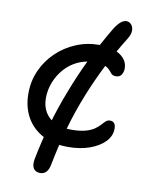

<svg xmlns="http://www.w3.org/2000/svg" viewBox="-88 -702 740 924"><g transform="rotate(10 282.5 -240.0)"><path d="M281.6 9Q211.2 9 159.1 -18.1Q107 -45.2 78.5 -95.1Q50 -145 50 -212Q50 -272.8 73.5 -325Q97 -377.2 138.2 -416.8Q179.4 -456.4 233 -478.7Q286.6 -501 347 -501Q388 -501 419.1 -489.9Q450.2 -478.8 468 -458.4Q485.8 -438 485.8 -410.4Q485.8 -392.6 477.1 -379.3Q468.4 -366 450.2 -366Q435.2 -366 428.4 -373.2Q421.6 -380.4 413.3 -390.3Q405 -400.2 388.2 -407.4Q371.4 -414.6 336.4 -414.6Q293 -414.6 256.4 -397.3Q219.8 -380 193.2 -350.1Q166.6 -320.2 151.7 -282.5Q136.8 -244.8 136.8 -204Q136.8 -164.6 154.2 -135.7Q171.6 -106.8 203.5 -91.1Q235.4 -75.4 280.4 -75.4Q324.2 -75.4 351.7 -83Q379.2 -90.6 395.2 -101.8Q411.2 -113 421.3 -124.5Q431.4 -136 439.9 -143.6Q448.4 -151.2 460.2 -151.2Q488 -151.2 488 -116.2Q488 -80.6 460.9 -52.4Q433.8 -24.2 387.4 -7.6Q341 9 281.6 9ZM172 155.8Q149.4 155.8 139.3 140.4Q129.2 125 134.4 95Q151.6 6.4 176.6 -81.4Q201.6 -169.2 235.2 -254.4H322.2Q286.2 -165.2 260.8 -75.6Q235.4 14 217.4 107.6Q212.6 132 200.9 144Q189.2 156 172 155.8ZM235.2 -254.4Q268.2 -341 309 -424.3Q349.8 -507.6 396.8 -586.8Q427.4 -636.4 455.4 -636.2Q468.4 -636.2 478.4 -625.3Q488.4 -614.4 488.9 -595.9Q489.4 -577.4 473.6 -552.6Q426.2 -476.4 389 -401.9Q351.8 -327.4 322.2 -254.4Z"/></g></svg>

Font: Shantell Sans Light
Style: Regular
Weight: 300
Designer: Stephen Nixon, Anya Danilova, Shantell Martin
Foundry: Arrow Type
Version: Version 1.011;[c5ecc13dd]